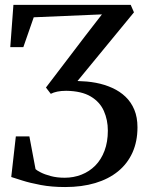

<svg xmlns="http://www.w3.org/2000/svg" viewBox="-20 -763 609 794"><path d="M249.5 10.5Q193.5 10.5 148.5 2Q103.5 -6.5 72.2 -16.5Q41 -26.5 26.5 -31L45.5 -199H101.5L127 -63.5Q132.5 -58 148.8 -49.8Q165 -41.5 190.2 -34.8Q215.5 -28 247.5 -28Q284.5 -28 317 -40.8Q349.5 -53.5 374 -78.2Q398.5 -103 412.2 -139.5Q426 -176 426 -223Q426 -267 409.5 -304.2Q393 -341.5 355.2 -364Q317.5 -386.5 254 -387.5Q233 -387.5 217.2 -384.2Q201.5 -381 190 -375L170 -401L333 -615L401.5 -703.5L119.5 -691.5L76.5 -568H22.5L35.5 -743H520.5L534 -712L300.5 -428Q320 -427.5 339.2 -425.8Q358.5 -424 377 -420.5Q413.5 -413.5 444.8 -399.2Q476 -385 499.2 -362.8Q522.5 -340.5 535.5 -309.2Q548.5 -278 548.5 -236.5Q548.5 -178 527.8 -132Q507 -86 468 -54.2Q429 -22.5 373.8 -6Q318.5 10.5 249.5 10.5Z"/></svg>

Font: Merriweather 96pt Medium
Style: Regular
Weight: 500
Version: Version 2.100